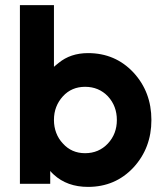

<svg xmlns="http://www.w3.org/2000/svg" viewBox="-20 -720 644 752"><path d="M313.3 -380Q367 -380 402.7 -342.7Q437.7 -304.7 437.7 -250Q437.7 -195.7 402.7 -158Q367 -120 313.3 -120Q260.3 -120 226.3 -158Q209 -176.3 200.2 -199.7Q191.3 -223 191.3 -250Q191.3 -278 200.2 -300.8Q209 -323.7 226.3 -342.7Q260.3 -380 313.3 -380ZM324.7 -512Q256.3 -512 209.3 -473.3Q204.7 -469.7 200.3 -466Q196 -462.3 191.3 -458.3V-700H58V0H176.7V-50.3Q180 -46.3 183.7 -42.7Q187.3 -39 190.7 -36Q243 12 324.7 12Q431.7 12 502.7 -64Q573 -140.3 573 -250Q573 -360 502.7 -436Q431.7 -512 324.7 -512Z"/></svg>

Font: Unageo Variable
Style: Regular
Weight: 300
Designer: Richard Sepsi
Foundry: Richard Sepsi
Version: Version 2.200